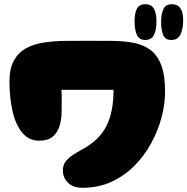

<svg xmlns="http://www.w3.org/2000/svg" viewBox="-20 -895 891 913"><path d="M372 -2Q328 -2 303.5 -26Q279 -50 279 -85Q279 -110 292.5 -127.5Q306 -145 327 -158.5Q348 -172 370 -184Q453 -229 486.5 -296.5Q520 -364 520 -468H272Q274 -443 273.5 -417.5Q273 -392 273 -367Q273 -329 263.5 -297Q254 -265 231 -245.5Q208 -226 167 -226Q116 -226 84.5 -265.5Q53 -305 39 -369Q25 -433 25 -507Q25 -570 46.5 -608Q68 -646 105 -666Q142 -686 190 -693Q238 -700 291 -700.5Q344 -701 397 -701Q460 -701 515.5 -700.5Q571 -700 617 -691Q663 -682 696 -657Q729 -632 747 -584.5Q765 -537 765 -459Q765 -401 748.5 -338Q732 -275 699.5 -215Q667 -155 619.5 -107Q572 -59 510 -30.5Q448 -2 372 -2ZM795 -705Q765 -705 755.5 -729.5Q746 -754 746 -792Q746 -824 756 -849.5Q766 -875 797 -875Q851 -875 851 -798Q851 -760 839 -732.5Q827 -705 795 -705ZM671 -705Q642 -705 631 -728.5Q620 -752 620 -795Q620 -832 631 -853.5Q642 -875 671 -875Q700 -875 712 -853.5Q724 -832 724 -794Q724 -752 712 -728.5Q700 -705 671 -705Z"/></svg>

Font: Cherry Bomb One
Style: Regular
Weight: 400
Designer: satsuyako
Foundry: satsuyako
Version: Version 4.100; ttfautohint (v1.8.3)